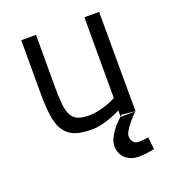

<svg xmlns="http://www.w3.org/2000/svg" viewBox="-130 -600 818 906"><g transform="rotate(-20 279.5 -147.0)"><path d="M470 -500 471 0H469V-1L404 -8L402 -6Q401 -5 399.5 -4Q398 -3 396 -1V-32Q373 -20 348 -11Q327 -3 300.5 3.5Q274 10 248 10Q195 10 162.5 -3Q130 -16 111 -45Q92 -74 85.5 -122Q79 -170 79 -239V-500H153V-240Q153 -188 156.5 -153Q160 -118 171 -96.5Q182 -75 203 -66Q224 -57 259 -57Q284 -57 308 -62.5Q332 -68 352 -75Q375 -83 396 -94V-500ZM492 197Q478 200 465 202Q453 204 439.5 205Q426 206 413 206Q374 206 347.5 183Q321 160 321 119Q321 101 330 82.5Q339 64 351 47.5Q363 31 375.5 18.5Q388 6 396 -1L397 0H469Q467 1 456.5 12.5Q446 24 433 39.5Q420 55 410 71.5Q400 88 400 100Q400 116 409.5 128Q419 140 436 140Q441 140 449.5 139.5Q458 139 466 138Q475 137 485 135Z"/></g></svg>

Font: Panefresco 400wt
Style: Regular
Weight: 400
Foundry: Campivisivi & Chank Co
Version: Version 1.002